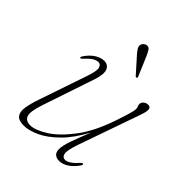

<svg xmlns="http://www.w3.org/2000/svg" viewBox="-182 -733 846 846"><g transform="rotate(45 241.0 -310.0)"><path d="M412 -58.5Q416 -56.5 411.5 -48.5Q393 -21 371 -6.8Q349 7.5 328.5 7.5Q311.5 7.5 301.2 -1.2Q291 -10 291 -29.5Q291 -50.5 304.2 -88.5Q317.5 -126.5 339.5 -181Q302.5 -112 260.5 -70.5Q218.5 -29 178.8 -10.8Q139 7.5 109 7.5Q75 7.5 63.5 -8.2Q52 -24 56.5 -52.8Q61 -81.5 74.5 -121L150.5 -344Q166.5 -390.5 162 -407Q157.5 -423.5 142.5 -423.5Q132 -423.5 118.2 -415.5Q104.5 -407.5 84.5 -385.5Q77 -377.5 73 -379.5Q69.5 -381.5 74 -389.5Q92.5 -417.5 114.5 -431.5Q136.5 -445.5 157 -445.5Q182 -445.5 190.8 -424Q199.5 -402.5 184.5 -358L103 -115.5Q83 -56.5 90.8 -35Q98.5 -13.5 127.5 -13.5Q157.5 -13.5 204 -42.5Q250.5 -71.5 298 -134Q345.5 -196.5 379.5 -297Q392 -333.5 397.5 -352.5Q403 -371.5 404.8 -380Q406.5 -388.5 406.5 -394Q406.5 -403 403.8 -407.8Q401 -412.5 401 -420Q401 -430.5 410 -438Q419 -445.5 431 -445.5Q445 -445.5 447 -433.2Q449 -421 438.5 -391L337 -101.5Q319.5 -50.5 323.2 -32.5Q327 -14.5 343.5 -14.5Q354 -14.5 367.5 -22.8Q381 -31 401 -53Q408.5 -60.5 412 -58.5ZM274 -591.5 312 -502Q315 -496.5 311 -494Q307 -491.5 303.5 -495L237.5 -569Q229 -579 223.5 -587.8Q218 -596.5 219.5 -606Q221 -614 227.5 -620Q234 -626 243 -626.5Q254 -627.5 260.2 -617.8Q266.5 -608 274 -591.5Z"/></g></svg>

Font: Fraunces 72pt Thin
Style: Italic
Weight: 100
Italic angle: -16°
Version: Version 1.000;[b76b70a41]